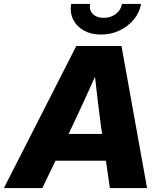

<svg xmlns="http://www.w3.org/2000/svg" viewBox="-60 -963 818 983"><path d="M-40 0 330.6 -727.5H562L692.9 0H502.4L482.4 -140.1H224.1L156.7 0ZM291 -277.3H462.9L456.5 -319.8Q448.7 -380.9 441.2 -441.9Q433.6 -502.9 426.3 -569.8Q396.5 -502.9 368.4 -441.9Q340.3 -380.9 311.5 -319.8ZM457 -786.1Q406.2 -786.1 369.1 -806.9Q332 -827.6 314.5 -863.3Q296.9 -898.9 304.2 -942.9H400.9Q395.5 -911.1 415.3 -891.4Q435.1 -871.6 471.2 -871.6Q506.8 -871.6 533 -891.4Q559.1 -911.1 564.5 -942.9H662.1Q654.8 -898.9 625.2 -863.3Q595.7 -827.6 552 -806.9Q508.3 -786.1 457 -786.1Z"/></svg>

Font: Inter Display ExtraBold
Style: Italic
Weight: 800
Italic angle: -9.39999°
Designer: Rasmus Andersson
Foundry: rsms
Version: Version 4.000;git-a52131595